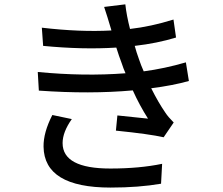

<svg xmlns="http://www.w3.org/2000/svg" viewBox="-20 -805 1017 876"><path d="M170.9 -678.7Q344.7 -658.2 488.3 -666Q488.3 -667 486.8 -671.9Q485.4 -676.8 484.4 -679.7Q470.7 -726.6 455.1 -773.4L551.8 -785.2Q557.6 -733.4 573.2 -672.9Q668 -683.6 771.5 -715.8L783.2 -633.8Q697.3 -607.4 594.7 -595.7Q602.5 -566.4 614.3 -534.2Q623 -507.8 635.7 -479.5Q731.4 -492.2 828.1 -520.5L841.8 -435.5Q769.5 -415 669.9 -402.3Q702.1 -337.9 734.4 -291Q747.1 -271.5 772.5 -246.1L726.6 -178.7Q662.1 -193.4 508.8 -209L515.6 -278.3L655.3 -263.7Q616.2 -325.2 585.9 -392.6Q390.6 -375 157.2 -391.6L152.3 -476.6Q363.3 -456.1 552.7 -470.7Q543 -492.2 535.2 -516.6Q522.5 -549.8 510.7 -587.9Q357.4 -578.1 176.8 -595.7ZM178.7 -135.7Q177.7 -200.2 218.8 -280.3L307.6 -261.7Q265.6 -202.1 265.6 -152.3Q265.6 -36.1 483.4 -36.1Q616.2 -36.1 719.7 -57.6L714.8 33.2Q612.3 50.8 484.4 50.8Q181.6 50.8 178.7 -135.7Z"/></svg>

Font: Min Sans Medium
Style: Regular
Weight: 500
Designer: Jinseong-Kim, NotoSansCJK, Nunito
Foundry: Jinseong-Kim
Version: Version 1.400;Glyphs 3.1.2 (3151)